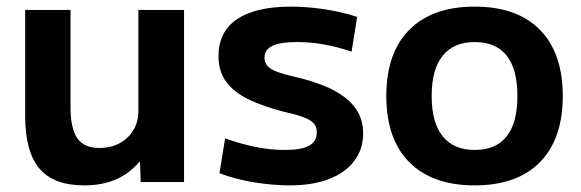

<svg xmlns="http://www.w3.org/2000/svg" viewBox="-20 -550 1755 580"><path d="M234 10Q142 10 99 -41Q56 -92 56 -200V-520H193V-227Q193 -162 213.5 -132.5Q234 -103 280 -103Q315 -103 341.5 -117.5Q368 -132 383 -157Q398 -182 398 -214V-520H536V0H405L403 -61H401Q370 -25 329 -7.5Q288 10 234 10Z M856 10Q821 10 781.5 5.5Q742 1 706 -7.5Q670 -16 643 -27L660 -132Q708 -115 752.5 -106Q797 -97 841 -97Q891 -97 914 -110Q937 -123 937 -150Q937 -166 929 -176Q921 -186 900.5 -194.5Q880 -203 843 -211Q779 -227 733.5 -248.5Q688 -270 664 -302Q640 -334 640 -380Q640 -454 696 -492Q752 -530 859 -530Q908 -530 960.5 -522Q1013 -514 1059 -499L1042 -394Q998 -409 957 -416Q916 -423 877 -423Q827 -423 803 -411.5Q779 -400 779 -376Q779 -362 787 -352Q795 -342 815 -334Q835 -326 871 -318Q918 -307 956 -292Q994 -277 1021 -256.5Q1048 -236 1062.5 -209Q1077 -182 1077 -147Q1077 -99 1050 -63.5Q1023 -28 973.5 -9Q924 10 856 10Z M1414 10Q1286 10 1216.5 -60Q1147 -130 1147 -260Q1147 -390 1216.5 -460Q1286 -530 1414 -530Q1542 -530 1611 -460Q1680 -390 1680 -260Q1680 -130 1611 -60Q1542 10 1414 10ZM1414 -97Q1478 -97 1510.5 -138Q1543 -179 1543 -260Q1543 -341 1510.5 -382Q1478 -423 1414 -423Q1351 -423 1317.5 -382Q1284 -341 1284 -260Q1284 -179 1317.5 -138Q1351 -97 1414 -97Z"/></svg>

Font: M PLUS 1
Style: Bold
Weight: 700
Designer: Coji Morishita
Foundry: UNDERFOREST DESIGN
Version: Version 1.001